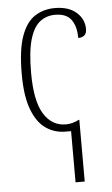

<svg xmlns="http://www.w3.org/2000/svg" viewBox="-55 -580 498 856"><g transform="rotate(-5 194.0 -152.0)"><path d="M248 239V10H223Q175 10 136 -16.5Q97 -43 74 -103Q51 -163 51 -263Q51 -371 73 -432Q95 -493 134 -518Q173 -543 223 -543Q285 -543 319.5 -512.5Q354 -482 354 -438Q354 -418 343.5 -409.5Q333 -401 316 -401Q316 -452 294.5 -482.5Q273 -513 222 -513Q183 -513 154 -490.5Q125 -468 109 -414Q93 -360 93 -264Q93 -139 129 -80.5Q165 -22 228 -22Q257 -22 286 -37H289V239Z"/></g></svg>

Font: Noto Serif Condensed ExtraLight
Style: Regular
Weight: 200
Width: 3
Designer: Monotype Design Team
Foundry: Monotype Imaging Inc.
Version: Version 2.013; ttfautohint (v1.8.4.7-5d5b)